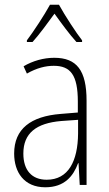

<svg xmlns="http://www.w3.org/2000/svg" viewBox="-20 -784 460 814"><path d="M230 -764H192C168 -720 122 -650 94 -613V-606H118C147 -638 184 -689 211 -726C239 -687 274 -639 304 -606H328V-613C305 -642 255 -718 230 -764ZM210 -539C165 -539 119 -526 80 -503L94 -472C136 -496 174 -505 208 -505C279 -505 310 -466 310 -353V-307L237 -301C111 -291 40 -238 40 -133C40 -54 82 10 172 10C254 10 291 -38 311 -92H313L318 0H347V-357C347 -486 305 -539 210 -539ZM240 -271 311 -276V-218C310 -101 270 -22 178 -22C115 -22 79 -62 79 -133C79 -219 133 -262 240 -271Z"/></svg>

Font: Noto Sans Gurmukhi Condensed ExtraLight
Style: Regular
Weight: 200
Width: 3
Designer: Jelle Bosma - Monotype Design Team
Foundry: Monotype Imaging Inc.
Version: Version 2.004